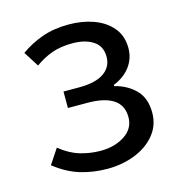

<svg xmlns="http://www.w3.org/2000/svg" viewBox="-90 -638 689 732"><g transform="rotate(-15 255.0 -272.0)"><path d="M247 13Q190 13 139.5 -2.5Q89 -18 41 -56L80 -115Q118 -84 158 -72Q198 -60 239 -60Q295 -60 334.5 -86Q374 -112 374 -157Q374 -250 235 -250H160V-315H222Q287 -315 320 -338Q353 -361 353 -401Q353 -443 321.5 -463.5Q290 -484 240 -484Q193 -484 158.5 -471.5Q124 -459 92 -436L54 -496Q93 -524 139.5 -540.5Q186 -557 245 -557Q298 -557 342.5 -541Q387 -525 414.5 -492.5Q442 -460 442 -411Q442 -371 418.5 -339Q395 -307 352 -290V-285Q401 -273 433.5 -240.5Q466 -208 466 -150Q466 -100 435.5 -63Q405 -26 355 -6.5Q305 13 247 13Z"/></g></svg>

Font: Noto Sans CJK KR Regular (TTF)
Style: Regular
Weight: 400
Designer: Ryoko NISHIZUKA 西塚涼子 (kana & ideographs); Paul D. Hunt (Latin, Greek & Cyrillic); Wenlong ZHANG 张文龙 (bopomofo); Sandoll 
Foundry: Adobe Systems Incorporated
Version: Version 1.004;PS 1.004;hotconv 1.0.82;makeotf.lib2.5.63406